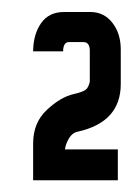

<svg xmlns="http://www.w3.org/2000/svg" viewBox="-20 -645 226 328"><path d="M97.8 -573.1Q88.9 -573.1 87.9 -559.8V-557.3H85.5H39H36.6V-559.8Q37.5 -587.5 50.4 -605.7Q63.7 -624.5 89.4 -624.5H134.4Q157.6 -624.5 171.9 -606.2Q186.3 -587.9 186.3 -560.3V-501.5Q186.3 -436.3 112.6 -420Q103.3 -418 97.8 -408.6Q92.4 -399.7 90.9 -389.8H178.9H181.3V-387.4V-339.4V-337H178.9H39H36.6V-339.4V-399.7Q36.6 -435.8 60.3 -457.5Q83.5 -479.2 105.7 -484.2Q126 -488.6 129.4 -495.1Q133.4 -502.5 133.4 -506.4V-558.3Q133.4 -573.1 122.5 -573.1Z"/></svg>

Font: RIT Uroob
Style: 

Weight: 700
Designer: Hussain K H
Foundry: RIT
Version: 2.1.1